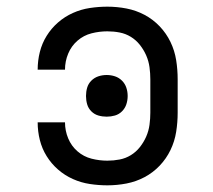

<svg xmlns="http://www.w3.org/2000/svg" viewBox="-20 -548 640 576"><path d="M302 8Q276 8 249.5 4Q223 0 198.5 -11Q174 -22 154 -39.5Q134 -57 120 -79.5Q106 -102 99.5 -128Q93 -154 93 -181H175Q175 -156 184.5 -133Q194 -110 212.5 -94Q231 -78 254.5 -72Q278 -66 302 -66Q321 -66 339 -69.5Q357 -73 372.5 -82.5Q388 -92 399.5 -106.5Q411 -121 418.5 -138Q426 -155 428.5 -173.5Q431 -192 431 -210V-310Q431 -328 428.5 -346.5Q426 -365 418.5 -382Q411 -399 399.5 -413.5Q388 -428 372.5 -437.5Q357 -447 339 -450.5Q321 -454 302 -454Q278 -454 254.5 -448Q231 -442 212.5 -426Q194 -410 184.5 -387Q175 -364 175 -339H93Q93 -366 99.5 -392Q106 -418 120 -440.5Q134 -463 154 -480.5Q174 -498 198.5 -509Q223 -520 249.5 -524Q276 -528 302 -528Q331 -528 359.5 -522.5Q388 -517 413.5 -503.5Q439 -490 459 -469Q479 -448 491.5 -422Q504 -396 508.5 -367.5Q513 -339 513 -310V-210Q513 -181 508.5 -152.5Q504 -124 491.5 -98Q479 -72 459 -51Q439 -30 413.5 -16.5Q388 -3 359.5 2.5Q331 8 302 8ZM300 -198Q287 -198 275 -201.5Q263 -205 254 -214Q245 -223 241.5 -235Q238 -247 238 -260Q238 -273 241.5 -285Q245 -297 254 -306Q263 -315 275 -319Q287 -323 300 -323Q313 -323 325 -319Q337 -315 346 -306Q355 -297 359 -285Q363 -273 363 -260Q363 -247 359 -235Q355 -223 346 -214Q337 -205 325 -201.5Q313 -198 300 -198Z"/></svg>

Font: Iosevka Plex Etoile
Style: Regular
Weight: 400
Designer: Belleve Invis
Foundry: Belleve Invis
Version: Version 25.1.1; ttfautohint (v1.8.4)